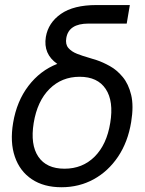

<svg xmlns="http://www.w3.org/2000/svg" viewBox="-20 -748 588 779"><path d="M229.5 11.7Q157.7 11.7 109.1 -20.8Q60.5 -53.2 40.3 -112.1Q20 -170.9 33.2 -249.5Q47.9 -337.4 95.5 -399.7Q143.1 -461.9 212.4 -488.8Q154.8 -528.8 166 -598.1Q175.8 -655.8 227.3 -691.7Q278.8 -727.5 371.1 -727.5H506.8L494.1 -652.3H338.9Q258.8 -652.3 249 -593.8Q244.6 -568.4 257.3 -553.5Q270 -538.6 292.5 -529.8Q314.9 -521 340.8 -513.7Q348.6 -511.2 356.7 -508.8Q364.7 -506.3 372.6 -503.9Q397.5 -495.6 426 -479.7Q454.6 -463.9 478 -435.5Q501.5 -407.2 512.2 -362.8Q522.9 -318.4 512.2 -252.9Q499 -171.9 459 -112.3Q418.9 -52.7 359.9 -20.5Q300.8 11.7 229.5 11.7ZM241.7 -63.5Q314.9 -63.5 364 -112.5Q413.1 -161.6 427.2 -249Q441.9 -337.4 408.9 -387Q376 -436.5 303.2 -436.5Q230.5 -436.5 180.9 -387.2Q131.3 -337.9 116.7 -249Q102.5 -161.1 135.5 -112.3Q168.5 -63.5 241.7 -63.5Z"/></svg>

Font: Inter Display
Style: Italic
Weight: 400
Italic angle: -9.39999°
Designer: Rasmus Andersson
Foundry: rsms
Version: Version 4.000;git-a52131595